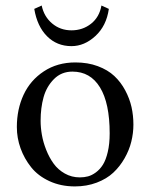

<svg xmlns="http://www.w3.org/2000/svg" viewBox="-20 -665 544 695"><path d="M130.9 -645Q139.2 -605 168.7 -580.1Q198.2 -555.2 238.8 -555.2Q279.3 -555.2 309.6 -579.1Q339.8 -603 347.2 -645L374 -632.8Q365.2 -571.3 325.4 -534.7Q285.6 -498 238.8 -498Q186 -498 150.4 -533.7Q114.7 -569.3 104 -632.8ZM41 -205.1Q41 -269.5 65.4 -322Q89.8 -374.5 138.7 -406.7Q187.5 -439 252.9 -439Q297.9 -439 334 -425.5Q370.1 -412.1 393.8 -389.9Q417.5 -367.7 433.3 -337.9Q449.2 -308.1 456.1 -277.3Q462.9 -246.6 462.9 -213.9Q462.9 -183.1 455.3 -152.3Q447.8 -121.6 430.9 -92Q414.1 -62.5 390.1 -40Q366.2 -17.6 330.1 -3.9Q293.9 9.8 251 9.8Q200.2 9.8 158.9 -9.3Q117.7 -28.3 92.8 -59.6Q67.9 -90.8 54.4 -128.2Q41 -165.5 41 -205.1ZM242.2 -405.8Q202.1 -405.8 175.3 -378.7Q148.4 -351.6 137.7 -313Q127 -274.4 127 -228Q127 -203.6 131.6 -177Q136.2 -150.4 147.2 -122.6Q158.2 -94.7 174.1 -72.8Q189.9 -50.8 214.6 -36.9Q239.3 -22.9 269 -22.9Q284.7 -22.9 298.6 -26.6Q312.5 -30.3 327.1 -41Q341.8 -51.8 352.5 -68.8Q363.3 -85.9 370.1 -115Q377 -144 377 -182.1Q377 -291.5 342 -348.6Q307.1 -405.8 242.2 -405.8Z"/></svg>

Font: Linux Libertine G
Style: Regular
Weight: 400
Designer: Philipp H. Poll
Foundry: Philipp H. Poll
Version: Version 4.7.5